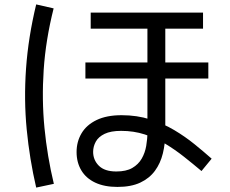

<svg xmlns="http://www.w3.org/2000/svg" viewBox="-20 -796 1040 870"><path d="M144 54Q114 -75 101 -209.5Q88 -344 98 -485.5Q108 -627 144 -776L223 -758Q187 -615 178 -480Q169 -345 181.5 -216.5Q194 -88 224 37ZM939 -77 893 -21Q855 -53 814 -85.5Q773 -118 729 -144.5Q685 -171 635.5 -187Q586 -203 529 -203Q482 -203 454 -189.5Q426 -176 414 -154Q402 -132 402 -108Q402 -71 428 -45Q454 -19 507 -19Q552 -19 579.5 -35Q607 -51 622 -77Q637 -103 642.5 -134.5Q648 -166 648 -197V-709H729V-197Q729 -146 718 -101Q707 -56 682 -22Q657 12 615.5 31.5Q574 51 512 51Q453 51 411.5 31.5Q370 12 348.5 -24Q327 -60 327 -107Q327 -154 349.5 -192Q372 -230 417.5 -252Q463 -274 531 -274Q601 -274 660.5 -255Q720 -236 769.5 -206.5Q819 -177 861.5 -142.5Q904 -108 939 -77ZM900 -739V-666H391V-739ZM924 -513V-440H367V-513Z"/></svg>

Font: Murecho Thin
Style: Regular
Weight: 400
Version: Version 1.010